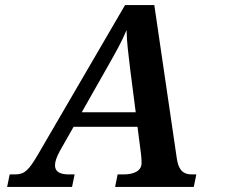

<svg xmlns="http://www.w3.org/2000/svg" viewBox="-20 -734 916 754"><path d="M8 0H263L273 -49H252C214 -49 196 -60 196 -85C196 -99 202 -117 215 -141L269 -236H520L534 -127C535 -117 536 -105 536 -94C536 -64 508 -49 465 -49H442L432 0H741L751 -49H734C694 -49 680 -72 674 -114L586 -714H471L129 -127C92 -64 76 -49 38 -49H18ZM403 -473C438 -535 457 -568 477 -616C478 -568 484 -523 491 -464L513 -293H301Z"/></svg>

Font: Noto Serif SemiBold
Style: Italic
Weight: 600
Italic angle: -12°
Designer: Monotype Design Team
Foundry: Monotype Imaging Inc.
Version: Version 2.014